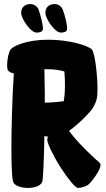

<svg xmlns="http://www.w3.org/2000/svg" viewBox="-20 -913 519 943"><path d="M159 -753C187 -753 191 -764 191 -774C191 -790 180 -838 169 -867C164 -880 148 -893 130 -893C102 -893 84 -877 84 -850C84 -820 131 -753 159 -753ZM278 -753C306 -753 310 -764 310 -774C310 -790 299 -838 288 -867C282 -880 267 -893 249 -893C220 -893 203 -877 203 -850C203 -820 250 -753 278 -753ZM443 -137C389 -187 344 -235 319 -270C357 -297 397 -336 418 -360C424 -367 429 -372 432 -377C454 -411 459 -431 459 -476C459 -533 448 -651 431 -670C414 -689 319 -718 217 -718C113 -718 47 -688 33 -671C23 -659 15 -623 15 -592C15 -579 17 -569 20 -566C28 -558 38 -554 48 -553C40 -441 36 -274 36 -196C36 -121 37 -52 44 -22C48 -3 78 10 118 10C155 10 183 -3 188 -22C192 -39 196 -133 198 -245C204 -243 210 -242 216 -242C213 -236 212 -231 212 -226C212 -211 241 -148 278 -90C312 -38 349 10 363 10C379 10 404 2 415 -7C426 -16 474 -76 474 -103C474 -114 454 -126 443 -137ZM200 -409V-454C200 -479 199 -528 198 -573H213C244 -573 275 -569 296 -562C298 -544 299 -521 299 -495C299 -466 297 -438 293 -416C256 -411 223 -409 200 -409Z"/></svg>

Font: Manosque
Style: Regular
Weight: 400
Designer: Ariel Martín Pérez
Foundry: Ariel Martín Pérez
Version: Version 1.005;hotconv 1.0.109;makeotfexe 2.5.65596